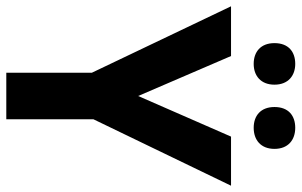

<svg xmlns="http://www.w3.org/2000/svg" viewBox="-194 -764 958 610"><g transform="rotate(90 285.0 -459.0)"><path d="M117 -852C117 -808 145 -786 183 -786C220 -786 249 -808 249 -852C249 -896 220 -918 183 -918C145 -918 117 -897 117 -852ZM320 -852C320 -808 348 -786 386 -786C424 -786 453 -808 453 -852C453 -896 424 -918 386 -918C348 -918 320 -897 320 -852ZM285 -419 158 -714H0L211 -272V0H359V-277L570 -714H414Z"/></g></svg>

Font: Noto Sans Lao Looped SemiCondensed
Style: Bold
Weight: 700
Width: 4
Designer: Mark Frömberg, Ben Mitchell
Foundry: The Fontpad Ltd
Version: Version 1.002